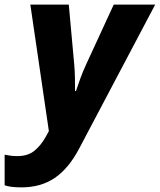

<svg xmlns="http://www.w3.org/2000/svg" viewBox="-86 -569 690 829"><path d="M7 240Q-20 240 -37.5 237.5Q-55 235 -66 231V99Q-55 101 -41.5 103Q-28 105 -11 105Q34 105 62.5 82Q91 59 113 19L125 -3L45 -549H211L234 -296Q237 -266 237.5 -234Q238 -202 238 -176H242Q250 -200 261 -230.5Q272 -261 286 -291L405 -549H584L255 74Q210 159 150 199.5Q90 240 7 240Z"/></svg>

Font: Noto Sans ExtraBold
Style: Italic
Weight: 800
Italic angle: -12°
Designer: Monotype Design Team
Foundry: Monotype Imaging Inc.
Version: Version 2.013; ttfautohint (v1.8.4.7-5d5b)